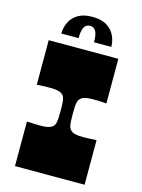

<svg xmlns="http://www.w3.org/2000/svg" viewBox="-130 -957 763 1031"><g transform="rotate(15 251.5 -441.0)"><path d="M58 0V-248Q81 -247 98.5 -246Q116 -245 129 -245Q157 -245 171.5 -248Q186 -251 194 -256Q202 -261 206.5 -267Q211 -273 213.5 -283Q216 -293 217 -309Q218 -325 218 -350Q218 -375 217 -391Q216 -407 213.5 -417Q211 -427 206.5 -433Q202 -439 194 -444Q186 -449 171.5 -452Q157 -455 129 -455Q116 -455 98.5 -454.5Q81 -454 58 -452V-700H445V-452Q423 -454 405.5 -454.5Q388 -455 374 -455Q346 -455 331.5 -452Q317 -449 309 -444Q302 -439 297 -433Q292 -427 289.5 -417Q287 -407 286 -391Q285 -375 285 -350Q285 -325 286 -309Q287 -293 289.5 -283Q292 -273 297 -267Q302 -261 309 -256Q317 -251 331.5 -248Q346 -245 374 -245Q388 -245 405.5 -246Q423 -247 445 -248V0ZM114 -752Q114 -784 128 -814Q142 -844 172.5 -863Q203 -882 253 -882Q303 -882 333.5 -863Q364 -844 378 -814Q392 -784 392 -752H296Q296 -794 285.5 -813Q275 -832 253 -832Q231 -832 220.5 -813Q210 -794 210 -752Z"/></g></svg>

Font: Ojuju ExtraBold
Style: Regular
Weight: 800
Designer: Chisaokwu Joboson, Mirko Velimirovic
Foundry: Udi Foundry
Version: Version 1.000